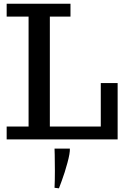

<svg xmlns="http://www.w3.org/2000/svg" viewBox="-20 -755 670 1040"><path d="M16.1 0ZM358.4 49.8Q359.9 73.2 345.2 127.2Q330.6 181.2 314.9 223.1L299.3 265.1L275.4 262.2Q277.3 224.1 277.3 170.9Q277.3 117.7 276.4 83.5L275.4 49.8ZM617.2 0H16.1V-69.8H134.8V-665H16.1V-734.9H361.8V-665H250V-69.8H525.9V-305.2H617.2Z"/></svg>

Font: Trocchi
Style: Regular
Weight: 400
Designer: vernon adams
Version: Version 1.0; ttfautohint (v0.8) -l 6 -r 50 -G 100